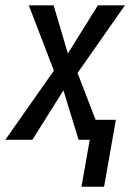

<svg xmlns="http://www.w3.org/2000/svg" viewBox="-44 -522 520 717"><path d="M156.7 -500.5 209.5 -322.3 320.8 -501 321.3 -502H322.3H418.9H422.9L420.4 -499L245.6 -249.5L340.8 -2.4L341.8 0H339.4H250.5H249V-1.5L192.9 -184.6L77.6 -1L77.1 0H76.2H-20.5H-24.4L-22 -2.9L157.2 -258.3L64.5 -499.5L63.5 -502H65.9H154.8H156.2ZM344.7 175.3H260.3L304.2 -74.7H388.7Z"/></svg>

Font: MAUL Condensed Italic
Style: Condenced Regular Italic
Weight: 400
Italic angle: -12°
Designer: MAUL
Version: Version 1.0; 2020; ttfautohint (v1.8.3)